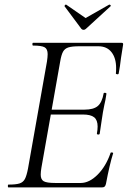

<svg xmlns="http://www.w3.org/2000/svg" viewBox="-20 -810 554 830"><path d="M16 -12Q49 -12 64.5 -17Q80 -22 87.5 -36Q95 -50 101 -81L183 -544Q186 -564 186 -576Q186 -598 173 -605.5Q160 -613 123 -613Q120 -613 120 -619Q120 -625 123 -625H506Q514 -625 512 -616L503 -559Q499 -523 493 -492Q492 -488 486 -489Q480 -490 481 -493Q482 -501 482 -516Q482 -559 462 -584.5Q442 -610 405 -610H323Q291 -610 275.5 -605Q260 -600 252.5 -586.5Q245 -573 240 -543L159 -85Q156 -67 156 -55Q156 -34 169 -26.5Q182 -19 219 -19H329Q366 -19 402 -55Q438 -91 458 -149Q459 -152 464.5 -151Q470 -150 469 -147Q454 -100 438 -15Q436 -7 432.5 -3.5Q429 0 422 0H16Q14 0 14 -6Q14 -12 16 -12ZM399 -233Q402 -250 402 -263Q402 -291 387 -303Q372 -315 338 -315H174L177 -336H345Q384 -336 402.5 -351.5Q421 -367 428 -406Q428 -409 434 -409Q436 -409 438.5 -407.5Q441 -406 440 -404Q436 -376 431 -356L425 -325L419 -286Q419 -283 411 -232Q410 -228 404 -228.5Q398 -229 399 -233ZM259 -784Q259 -786 261.5 -788.5Q264 -791 266 -790L350 -732L452 -790H453Q456 -790 458 -787.5Q460 -785 458 -783L351 -685Q347 -681 341 -681Q336 -681 332 -685L259 -783Z"/></svg>

Font: Cormorant Infant
Style: Italic
Weight: 400
Italic angle: -10°
Designer: Christian Thalmann (Catharsis Fonts)
Foundry: Catharsis Fonts
Version: Version 4.000